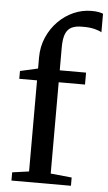

<svg xmlns="http://www.w3.org/2000/svg" viewBox="-57 -867 508 905"><g transform="rotate(5 197.0 -415.0)"><path d="M32.5 0V-39L111.5 -50V-481H27.5V-518L111.5 -537V-589Q111.5 -641 130.8 -685Q150 -729 182.2 -761.5Q214.5 -794 255 -811.8Q295.5 -829.5 339 -829.5Q361 -829.5 373.8 -826.8Q386.5 -824 394 -821V-733Q384 -740 360 -746Q336 -752 303.5 -751.5Q272 -752 252.2 -742.5Q232.5 -733 223.2 -709.8Q214 -686.5 214 -646V-537.5H338.5V-481H214V-49L314 -39V0Z"/></g></svg>

Font: Merriweather 60pt
Style: Regular
Weight: 400
Version: Version 2.100